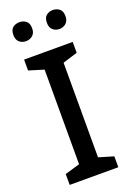

<svg xmlns="http://www.w3.org/2000/svg" viewBox="-171 -970 696 1028"><g transform="rotate(-20 177.0 -455.5)"><path d="M315 0H38V-62L123 -87V-626L38 -652V-714H315V-652L231 -626V-87L315 -62ZM29 -857Q29 -886 44.5 -898.5Q60 -911 82 -911Q104 -911 120 -898.5Q136 -886 136 -857Q136 -830 120 -816.5Q104 -803 82 -803Q60 -803 44.5 -816.5Q29 -830 29 -857ZM220 -857Q220 -886 235.5 -898.5Q251 -911 273 -911Q294 -911 310 -898.5Q326 -886 326 -857Q326 -830 310 -816.5Q294 -803 273 -803Q251 -803 235.5 -816.5Q220 -830 220 -857Z"/></g></svg>

Font: Noto Sans Tamil Medium
Style: Regular
Weight: 500
Designer: Jelle Bosma - Monotype Design Team
Foundry: Monotype Imaging Inc.
Version: Version 2.004; ttfautohint (v1.8.4.7-5d5b)